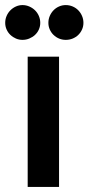

<svg xmlns="http://www.w3.org/2000/svg" viewBox="-44 -736 348 756"><path d="M188.5 -513V0H65V-513ZM284.5 -646Q284.5 -632 279 -619.8Q273.5 -607.5 264.2 -598.5Q255 -589.5 242.2 -584.2Q229.5 -579 215 -579Q201 -579 188.5 -584.2Q176 -589.5 166.8 -598.5Q157.5 -607.5 152 -619.8Q146.5 -632 146.5 -646Q146.5 -660.5 152 -673.2Q157.5 -686 166.8 -695.5Q176 -705 188.5 -710.5Q201 -716 215 -716Q229.5 -716 242.2 -710.5Q255 -705 264.2 -695.5Q273.5 -686 279 -673.2Q284.5 -660.5 284.5 -646ZM114.5 -646Q114.5 -632 109 -619.8Q103.5 -607.5 93.8 -598.5Q84 -589.5 71.2 -584.2Q58.5 -579 44.5 -579Q31 -579 18.8 -584.2Q6.5 -589.5 -3 -598.5Q-12.5 -607.5 -18 -619.8Q-23.5 -632 -23.5 -646Q-23.5 -660.5 -18 -673.2Q-12.5 -686 -3 -695.5Q6.5 -705 18.8 -710.5Q31 -716 44.5 -716Q58.5 -716 71.2 -710.5Q84 -705 93.8 -695.5Q103.5 -686 109 -673.2Q114.5 -660.5 114.5 -646Z"/></svg>

Font: Lato
Style: Bold
Weight: 700
Designer: Lukasz Dziedzic with Adam Twardoch and Botio Nikoltchev
Foundry: tyPoland Lukasz Dziedzic
Version: Version 2.010; 2014-09-01; http://www.latofonts.com/; ttfaut